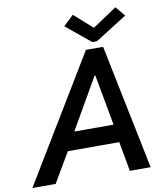

<svg xmlns="http://www.w3.org/2000/svg" viewBox="-141 -1010 938 1090"><g transform="rotate(-10 328.0 -464.5)"><path d="M-43.5 0 392.1 -719.7H491.2L638.2 0H518.6L481.9 -201.7L478 -246.1L419.4 -567.9H415.5L230.5 -246.6L208.5 -200.7L90.8 0ZM139.2 -170.9 160.2 -274.4H545.9L524.9 -170.9ZM435.5 -756.8 294.4 -873 353 -928.7 456.5 -836.9H461.4L598.6 -928.7L645.5 -873L461.9 -756.8Z"/></g></svg>

Font: Reddit Sans SemiBold
Style: Italic
Weight: 600
Italic angle: -11.25°
Designer: Stephen Hutchings
Version: Version 1.013